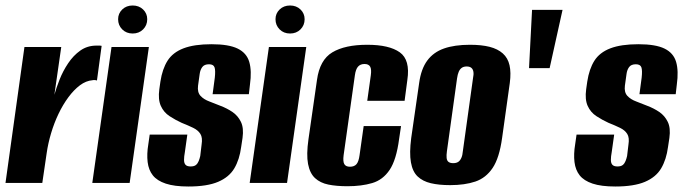

<svg xmlns="http://www.w3.org/2000/svg" viewBox="-23 -666 2487 699"><path d="M-3 0 66 -495H200L175 -321Q182 -346 194 -376.5Q206 -407 225 -435.5Q244 -464 269.5 -482Q295 -500 328 -500Q332 -500 338 -500Q344 -500 347 -499L330 -373Q328 -374 323.5 -374.5Q319 -375 314 -374Q290 -372 268 -355.5Q246 -339 226 -312Q206 -285 190 -251.5Q174 -218 163 -181Q152 -144 147 -109L131 0Z M313 0 383 -495H519L449 0ZM460 -544Q437 -544 422 -559Q407 -574 407 -596Q407 -617 422 -631.5Q437 -646 460 -646Q483 -646 498 -631.5Q513 -617 513 -596Q513 -574 498 -559Q483 -544 460 -544Z M663 13Q612 13 580.5 2.5Q549 -8 533.5 -27.5Q518 -47 514.5 -76Q511 -105 517 -141L522 -176H659L650 -112Q647 -96 647 -84Q647 -72 652.5 -66Q658 -60 671 -60Q684 -60 690.5 -65.5Q697 -71 700.5 -80Q704 -89 706 -98L711 -140Q715 -165 706.5 -178.5Q698 -192 680.5 -200.5Q663 -209 638 -219Q616 -229 594.5 -243Q573 -257 562.5 -280.5Q552 -304 557 -341L561 -369Q568 -415 587 -445Q606 -475 645 -490Q684 -505 747 -505Q810 -505 842.5 -489Q875 -473 884.5 -440.5Q894 -408 887 -358L883 -323H751L759 -383Q762 -410 758 -421Q754 -432 738 -432Q721 -432 713.5 -422Q706 -412 704 -397L698 -354Q695 -330 707 -317Q719 -304 739.5 -296.5Q760 -289 779 -281Q803 -272 823 -258.5Q843 -245 854 -222.5Q865 -200 860 -164L855 -131Q849 -85 830 -53Q811 -21 771 -4Q731 13 663 13Z M886 0 956 -495H1092L1022 0ZM1033 -544Q1010 -544 995 -559Q980 -574 980 -596Q980 -617 995 -631.5Q1010 -646 1033 -646Q1056 -646 1071 -631.5Q1086 -617 1086 -596Q1086 -574 1071 -559Q1056 -544 1033 -544Z M1242 12Q1202 12 1172.5 6Q1143 0 1124 -17.5Q1105 -35 1098.5 -69Q1092 -103 1100 -159L1131 -375Q1141 -448 1187 -475.5Q1233 -503 1314 -503Q1394 -503 1432.5 -475.5Q1471 -448 1460 -375L1450 -299H1314L1327 -392Q1330 -414 1324.5 -423.5Q1319 -433 1304 -433Q1289 -433 1280.5 -423.5Q1272 -414 1269 -392L1228 -101Q1225 -78 1230.5 -68.5Q1236 -59 1251 -59Q1267 -59 1275 -68.5Q1283 -78 1286 -101L1301 -207H1437L1430 -160Q1420 -84 1395.5 -47.5Q1371 -11 1332 0.5Q1293 12 1242 12Z M1616 8Q1575 8 1545.5 1Q1516 -6 1497.5 -23.5Q1479 -41 1473 -75Q1467 -109 1474 -163L1503 -364Q1510 -415 1532.5 -445.5Q1555 -476 1593.5 -489.5Q1632 -503 1688 -503Q1730 -503 1759.5 -495.5Q1789 -488 1807.5 -471.5Q1826 -455 1832 -428.5Q1838 -402 1833 -364L1805 -164Q1795 -91 1770.5 -54.5Q1746 -18 1707.5 -5Q1669 8 1616 8ZM1627 -72Q1638 -72 1645 -76.5Q1652 -81 1656.5 -91Q1661 -101 1662 -115L1699 -381Q1702 -395 1700.5 -404.5Q1699 -414 1693 -419Q1687 -424 1676 -424Q1665 -424 1658 -419Q1651 -414 1647 -404.5Q1643 -395 1641 -381L1604 -115Q1602 -101 1603 -91Q1604 -81 1610 -76.5Q1616 -72 1627 -72Z M1903 -418 1914 -630H2025L1978 -418Z M2217 13Q2166 13 2134.5 2.5Q2103 -8 2087.5 -27.5Q2072 -47 2068.5 -76Q2065 -105 2071 -141L2076 -176H2213L2204 -112Q2201 -96 2201 -84Q2201 -72 2206.5 -66Q2212 -60 2225 -60Q2238 -60 2244.5 -65.5Q2251 -71 2254.5 -80Q2258 -89 2260 -98L2265 -140Q2269 -165 2260.5 -178.5Q2252 -192 2234.5 -200.5Q2217 -209 2192 -219Q2170 -229 2148.5 -243Q2127 -257 2116.5 -280.5Q2106 -304 2111 -341L2115 -369Q2122 -415 2141 -445Q2160 -475 2199 -490Q2238 -505 2301 -505Q2364 -505 2396.5 -489Q2429 -473 2438.5 -440.5Q2448 -408 2441 -358L2437 -323H2305L2313 -383Q2316 -410 2312 -421Q2308 -432 2292 -432Q2275 -432 2267.5 -422Q2260 -412 2258 -397L2252 -354Q2249 -330 2261 -317Q2273 -304 2293.5 -296.5Q2314 -289 2333 -281Q2357 -272 2377 -258.5Q2397 -245 2408 -222.5Q2419 -200 2414 -164L2409 -131Q2403 -85 2384 -53Q2365 -21 2325 -4Q2285 13 2217 13Z"/></svg>

Font: Alumni Sans ExtraBold
Style: Italic
Weight: 800
Italic angle: -8°
Designer: Robert E. Leuschke
Foundry: Robert E. Leuschke
Version: Version 1.016